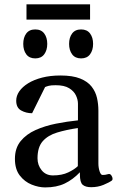

<svg xmlns="http://www.w3.org/2000/svg" viewBox="-20 -836 544 867"><path d="M47.4 -118.7Q47.4 -167 73 -198.5Q98.6 -230 140.6 -248.8Q182.6 -267.6 232.9 -277.6Q283.2 -287.6 332 -292.5V-367.7Q332 -385.7 323 -405Q314 -424.3 292.2 -437.7Q270.5 -451.2 231.4 -451.2Q210.4 -451.2 200.2 -448.5Q189.9 -445.8 183.6 -442.9L125 -324.7Q97.7 -324.7 75.4 -337.2Q53.2 -349.6 53.2 -381.3Q53.2 -403.3 67.1 -423.6Q81.1 -443.8 107.2 -460Q133.3 -476.1 170.2 -485.6Q207 -495.1 252.9 -495.1Q308.1 -495.1 342 -481.4Q376 -467.8 393.8 -444.8Q411.6 -421.9 418 -393.8Q424.3 -365.7 424.3 -336.4V-98.1Q424.3 -79.1 429.7 -62.5Q435.1 -45.9 442.9 -45.9Q449.7 -45.9 454.8 -46.6Q460 -47.4 468.8 -49.8Q477.1 -52.2 482.7 -44.2Q488.3 -36.1 488.3 -28.8Q488.3 -23.4 485.4 -21Q472.7 -11.7 447.3 -1.2Q421.9 9.3 391.6 9.3Q366.2 9.3 353.5 -1.5Q340.8 -12.2 340.8 -48.3V-58.1Q309.1 -24.9 272.2 -7.3Q235.4 10.3 184.1 10.3Q154.8 10.3 123 -2.4Q91.3 -15.1 69.3 -43.5Q47.4 -71.8 47.4 -118.7ZM149.4 -121.1Q149.4 -90.3 168.2 -67.1Q187 -43.9 219.2 -43.9Q259.8 -43.9 288.3 -57.6Q316.9 -71.3 331.5 -85.9V-257.8Q278.8 -250 237.8 -237.5Q196.8 -225.1 173.1 -198.5Q149.4 -171.9 149.4 -121.1ZM346.2 -572.3Q319.3 -572.3 305.7 -590.8Q292 -609.4 292 -637.7Q292 -666.5 305.7 -684.8Q319.3 -703.1 346.2 -703.1Q373 -703.1 386.7 -684.8Q400.4 -666.5 400.4 -637.7Q400.4 -609.4 386.7 -590.8Q373 -572.3 346.2 -572.3ZM139.2 -572.3Q112.3 -572.3 98.6 -590.8Q85 -609.4 85 -637.7Q85 -666.5 98.6 -684.8Q112.3 -703.1 139.2 -703.1Q166 -703.1 179.7 -684.8Q193.4 -666.5 193.4 -637.7Q193.4 -609.4 179.7 -590.8Q166 -572.3 139.2 -572.3ZM99.6 -747.6V-816.4H386.7V-747.6Z"/></svg>

Font: Gelasio
Style: Regular
Weight: 400
Designer: Eben Sorkin
Foundry: Eben Sorkin
Version: Version 1.008